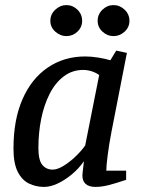

<svg xmlns="http://www.w3.org/2000/svg" viewBox="-20 -726 562 755"><path d="M153 9Q121 9 93.5 -4.5Q66 -18 49.5 -51Q33 -84 33 -142Q33 -255 68.5 -336Q104 -417 168 -460.5Q232 -504 315 -504Q339 -504 367 -499.5Q395 -495 414 -489L437 -527L479 -518L418 -206Q409 -159 403.5 -116.5Q398 -74 398 -55H476V-19Q435 -5 407 2Q379 9 356 9Q330 9 317 -2.5Q304 -14 304 -36Q304 -39 305 -48.5Q306 -58 307.5 -70Q309 -82 310 -92Q289 -62 261.5 -39.5Q234 -17 206 -4Q178 9 153 9ZM187 -59Q206 -59 231 -74.5Q256 -90 279 -112.5Q302 -135 315 -154L370 -431Q356 -441 339.5 -446Q323 -451 307 -451Q264 -451 230.5 -425.5Q197 -400 175 -356.5Q153 -313 142 -258.5Q131 -204 131 -144Q131 -96 146.5 -77.5Q162 -59 187 -59ZM426 -584Q402 -584 383 -601.5Q364 -619 364 -644Q364 -670 383 -688Q402 -706 426 -706Q451 -706 470 -688Q489 -670 489 -644Q489 -619 470 -601.5Q451 -584 426 -584ZM241 -584Q217 -584 197.5 -601.5Q178 -619 178 -644Q178 -670 197.5 -688Q217 -706 241 -706Q266 -706 284.5 -688Q303 -670 303 -644Q303 -619 284.5 -601.5Q266 -584 241 -584Z"/></svg>

Font: Manuale Medium
Style: Italic
Weight: 500
Italic angle: -11°
Version: Version 1.002